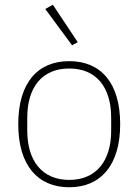

<svg xmlns="http://www.w3.org/2000/svg" viewBox="-20 -778 584 810"><path d="M272 12C139 12 57 -81 57 -254C57 -429 139 -520 272 -520C405 -520 487 -429 487 -254C487 -81 405 12 272 12ZM272 -19C385 -19 449 -98 449 -227V-281C449 -412 385 -489 272 -489C159 -489 95 -412 95 -281V-227C95 -98 159 -19 272 -19ZM171 -740 203 -758 308 -600 284 -587Z"/></svg>

Font: Plexus Sans ExtraLight
Style: Regular
Weight: 250
Version: Version 2.001;PS 002.001;hotconv 1.0.70;makeotf.lib2.5.58329